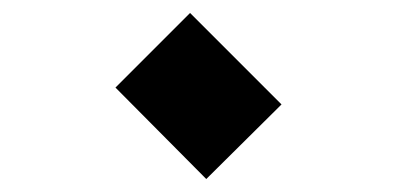

<svg xmlns="http://www.w3.org/2000/svg" viewBox="-20 -491 612 296"><path d="M158 -356 298 -215 414 -330 273 -471Z"/></svg>

Font: Noto Kufi Arabic SemiBold
Style: Regular
Weight: 600
Designer: Monotype Design Team, David Williams, Khaled Hosny
Foundry: Google LLC
Version: Version 2.109